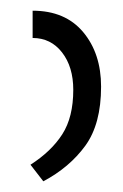

<svg xmlns="http://www.w3.org/2000/svg" viewBox="-20 -780 230 359"><path d="M41 -760Q102 -760 135.5 -720Q169 -680 169 -618Q169 -548 139.5 -507.5Q110 -467 61 -441L37 -472Q76 -497 96.5 -529Q117 -561 117 -612Q117 -655 96 -682Q75 -709 41 -709Z"/></svg>

Font: Noto Sans Armenian Light
Style: Regular
Weight: 300
Designer: Monotype Design Team
Foundry: Monotype Imaging Inc.
Version: Version 2.007